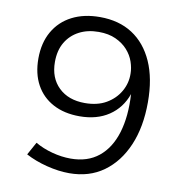

<svg xmlns="http://www.w3.org/2000/svg" viewBox="-80 -776 795 853"><g transform="rotate(10 318.0 -349.5)"><path d="M122 -104Q156 -84 199 -72.5Q242 -61 283 -61Q359 -61 409 -101.5Q459 -142 481.5 -216Q504 -290 498 -390Q475 -325 421 -289Q367 -253 289 -253Q220 -253 169.5 -280Q119 -307 92 -356.5Q65 -406 65 -474Q65 -545 94.5 -596.5Q124 -648 177.5 -675.5Q231 -703 303 -703Q389 -703 450 -663.5Q511 -624 544.5 -549Q578 -474 578 -367Q578 -255 542.5 -172Q507 -89 442.5 -42.5Q378 4 288 4Q240 4 186.5 -9.5Q133 -23 90 -46ZM309 -637Q259 -637 221 -617Q183 -597 161.5 -560.5Q140 -524 140 -472Q140 -400 184 -357.5Q228 -315 302 -315Q359 -315 398.5 -338Q438 -361 459.5 -398.5Q481 -436 480 -479Q480 -504 470.5 -532Q461 -560 440 -583.5Q419 -607 386.5 -622Q354 -637 309 -637Z"/></g></svg>

Font: Alexandria Light
Style: Regular
Weight: 300
Designer: Mohamed Gaber
Foundry: Kief Type Foundry
Version: Version 5.100